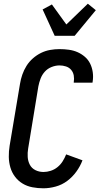

<svg xmlns="http://www.w3.org/2000/svg" viewBox="-20 -1008 540 1036"><path d="M214 8Q184 8 155 2.5Q126 -3 102 -17.5Q78 -32 61 -54.5Q44 -77 36 -104.5Q28 -132 27.5 -161.5Q27 -191 32 -222L88 -556Q92 -581 100.5 -605.5Q109 -630 123 -652.5Q137 -675 157.5 -693Q178 -711 201.5 -722.5Q225 -734 250.5 -738.5Q276 -743 301 -743Q327 -743 352 -739.5Q377 -736 398.5 -726.5Q420 -717 438 -701.5Q456 -686 466.5 -664.5Q477 -643 480.5 -618Q484 -593 480 -568L479 -562H378V-565Q381 -583 378 -600.5Q375 -618 364 -631Q353 -644 336 -649.5Q319 -655 301 -655Q280 -655 258.5 -646.5Q237 -638 222 -621.5Q207 -605 199 -584Q191 -563 187 -542L132 -207Q128 -184 129.5 -161Q131 -138 141 -119Q151 -100 171 -90Q191 -80 215 -80Q234 -80 254 -86.5Q274 -93 290.5 -106.5Q307 -120 318 -137.5Q329 -155 337 -175L425 -143Q413 -111 392 -82Q371 -53 343 -32Q315 -11 281 -1.5Q247 8 214 8ZM275 -815 210 -957 260 -984 338 -876 454 -988 497 -953 383 -815Z"/></svg>

Font: Iosevka Curly Semibold
Style: Italic
Weight: 600
Italic angle: -9°
Monospace: yes
Designer: Belleve Invis
Foundry: Belleve Invis
Version: Version 22.1.2; ttfautohint (v1.8.4)